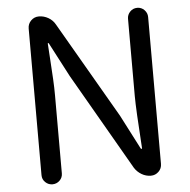

<svg xmlns="http://www.w3.org/2000/svg" viewBox="-52 -785 826 836"><g transform="rotate(-5 361.0 -366.5)"><path d="M99.6 -43.9V-684.6Q99.6 -705.1 113.8 -719.2Q127.9 -733.4 148.4 -733.4Q169.9 -733.4 189.5 -722.2Q209 -710.9 219.7 -691.4L462.9 -271.5L540 -122.1Q541 -120.1 543.5 -120.1Q545.9 -120.1 545.9 -122.1Q534.2 -296.9 534.2 -351.6V-689.5Q534.2 -707 546.9 -720.2Q559.6 -733.4 578.1 -733.4Q596.7 -733.4 609.4 -720.2Q622.1 -707 622.1 -689.5V-47.9Q622.1 -27.3 607.9 -13.7Q593.8 0 574.2 0Q552.7 0 533.7 -11.2Q514.6 -22.5 502.9 -41L259.8 -462.9L181.6 -612.3Q180.7 -614.3 178.7 -614.3Q176.8 -614.3 176.8 -612.3Q177.7 -593.8 181.2 -543Q184.6 -492.2 186.5 -455.6Q188.5 -418.9 188.5 -384.8V-43.9Q188.5 -25.4 175.3 -12.7Q162.1 0 144 0Q126 0 112.8 -12.7Q99.6 -25.4 99.6 -43.9Z"/></g></svg>

Font: irohamaru Regular
Style: Regular
Weight: 400
Designer: [Source Han Sans]
Ryoko NISHIZUKA  (kana & ideographs); Paul D. Hunt (Latin, Greek & Cyrillic); Wenlong ZHANG  (bopomofo
Version: Version 1.00